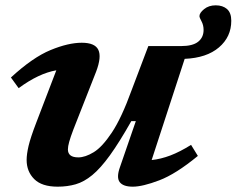

<svg xmlns="http://www.w3.org/2000/svg" viewBox="-20 -689 888 721"><path d="M430.5 -61.5 490 -234H473Q428 -154.5 392.8 -105.8Q357.5 -57 326.5 -31.5Q295.5 -6 264.2 3Q233 12 196.5 12Q137 12 108.5 -16.5Q80 -45 80 -88.5Q80 -109.5 87.2 -140.8Q94.5 -172 116 -228L191.5 -425Q125.5 -413.5 50 -358L21 -398Q103 -473.5 169.8 -501Q236.5 -528.5 287 -528.5Q336.5 -528.5 349.2 -502Q362 -475.5 341 -420L255.5 -202.5Q244.5 -173.5 239.8 -156.2Q235 -139 235 -128Q235 -98 274 -98Q300 -98 332 -117.5Q364 -137 400.2 -191.5Q436.5 -246 474.5 -351L537 -516H660.5Q703.5 -516 724 -532.2Q744.5 -548.5 744.5 -576.5Q744.5 -594.5 736.8 -608.8Q729 -623 729 -628.5Q729 -640.5 746.5 -654.8Q764 -669 790 -669Q816.5 -669 832.5 -655Q848.5 -641 848.5 -611Q848.5 -550.5 802.2 -511Q756 -471.5 673.5 -468L549.5 -88Q583.5 -91.5 619.8 -105.2Q656 -119 697.5 -145L723 -103.5Q640.5 -35.5 578 -11.8Q515.5 12 478.5 12Q442.5 12 429.5 -5.2Q416.5 -22.5 430.5 -61.5Z"/></svg>

Font: Newsreader Caption SemiBold
Style: Italic
Weight: 600
Italic angle: -17°
Designer: Hugues Gentile
Foundry: Production Type
Version: Version 1.001